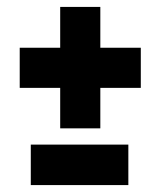

<svg xmlns="http://www.w3.org/2000/svg" viewBox="-20 -535 463 555"><path d="M154 -164V-281H37V-397H154V-515H270V-397H387V-281H270V-164ZM69 0V-117H351V0Z"/></svg>

Font: Francois One
Style: Regular
Weight: 400
Designer: Vernon Adams
Foundry: Vernon Adams
Version: Version 2.000